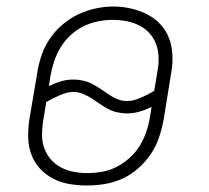

<svg xmlns="http://www.w3.org/2000/svg" viewBox="-20 -561 640 589"><path d="M247 8Q219 8 192.5 3.5Q166 -1 143 -13Q120 -25 102.5 -44Q85 -63 76 -87.5Q67 -112 66.5 -139.5Q66 -167 70 -194L94 -336Q98 -363 107 -390Q116 -417 132 -441Q148 -465 170.5 -484.5Q193 -504 219 -516.5Q245 -529 273 -535Q301 -541 328 -541Q355 -541 381.5 -535Q408 -529 431.5 -517Q455 -505 472.5 -486Q490 -467 499 -442.5Q508 -418 509 -390.5Q510 -363 505 -336L482 -194Q477 -167 468 -140Q459 -113 443 -89Q427 -65 404.5 -45Q382 -25 355.5 -13Q329 -1 301.5 3.5Q274 8 247 8ZM370 -251Q381 -251 391.5 -254Q402 -257 412.5 -261.5Q423 -266 433 -271Q443 -276 453 -282L463 -342Q467 -363 466.5 -384.5Q466 -406 459 -425Q452 -444 438.5 -459Q425 -474 407 -483Q389 -492 368.5 -496Q348 -500 327 -500H326Q326 -500 326 -500Q326 -500 326 -500Q303 -500 280.5 -495.5Q258 -491 236.5 -480.5Q215 -470 197 -453.5Q179 -437 166.5 -416.5Q154 -396 146.5 -374Q139 -352 135 -329L130 -297Q148 -306 167 -311.5Q186 -317 205 -317Q220 -317 235.5 -313.5Q251 -310 264 -303Q277 -296 289.5 -287.5Q302 -279 314 -271Q326 -263 340 -257Q354 -251 370 -251ZM247 -30Q270 -30 293 -34Q316 -38 337.5 -49Q359 -60 377.5 -76.5Q396 -93 408.5 -113.5Q421 -134 428.5 -156Q436 -178 440 -201L445 -233Q427 -224 408 -218.5Q389 -213 370 -213Q355 -213 339.5 -216.5Q324 -220 311 -227Q298 -234 286 -242.5Q274 -251 261.5 -259Q249 -267 234.5 -273Q220 -279 205 -279Q194 -279 183.5 -276Q173 -273 162.5 -268.5Q152 -264 142 -259Q132 -254 122 -248L112 -188Q109 -167 109 -146Q109 -125 116 -106Q123 -87 136 -72Q149 -57 167 -47.5Q185 -38 205.5 -34Q226 -30 247 -30Z"/></svg>

Font: Iosevka Curly Slab XLtExObl
Style: Regular
Weight: 200
Width: 7
Italic angle: -9°
Monospace: yes
Designer: Belleve Invis
Foundry: Belleve Invis
Version: Version 11.0.0; ttfautohint (v1.8.3)